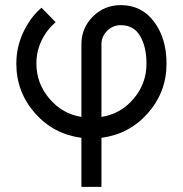

<svg xmlns="http://www.w3.org/2000/svg" viewBox="-20 -530 714 750"><path d="M451.7 -510Q387.3 -510 342.7 -465.3Q298 -420.7 298 -357.2V-73.3Q223.3 -85.2 172.7 -145Q122.2 -204.5 122.2 -281.7Q122.2 -329.5 141.7 -370.3Q161.2 -411.7 197.2 -443.5L142.2 -499.8Q118.2 -479.5 100.3 -454.2Q82.5 -429 69.3 -400.5Q43.8 -344 43.8 -281.3Q43.8 -170.7 116.8 -87.7Q189.7 -5.7 298 8.3V200H376.3V8.3Q484.7 -5.7 557.5 -87.7Q630.5 -170.7 630.5 -281.3Q630.5 -380.8 581.3 -445.8Q533 -510 451.7 -510ZM451.7 -431.7Q502.3 -431.7 526.8 -390.2Q552.2 -347.8 552.2 -281.7Q552.2 -203.5 502.3 -144.7Q451.7 -85 376.3 -73.3V-357.2Q376.3 -387.3 398.5 -409.5Q420.7 -431.7 451.7 -431.7Z"/></svg>

Font: Unageo Variable
Style: Regular
Weight: 300
Designer: Richard Sepsi
Foundry: Richard Sepsi
Version: Version 2.200